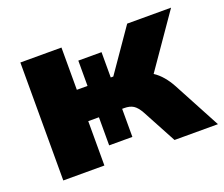

<svg xmlns="http://www.w3.org/2000/svg" viewBox="-91 -642 907 777"><g transform="rotate(-20 363.0 -254.0)"><path d="M60 0V-508H237V-326H283V-435H383V-326H394L520 -508H709L551 -280Q571 -267 587.5 -247.5Q604 -228 617 -204L726 0H539L460 -147Q446 -172 431 -181.5Q416 -191 392 -191H383V-70H283V-191H237V0Z"/></g></svg>

Font: Mulish Black
Style: Regular
Weight: 900
Designer: Vernon Adams
Foundry: Vernon Adams
Version: Version 3.603; ttfautohint (v1.8.3)